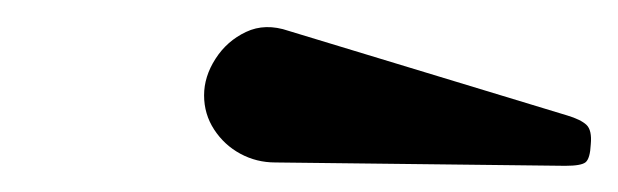

<svg xmlns="http://www.w3.org/2000/svg" viewBox="-20 -826 460 143"><path d="M185 -705 401 -702.5Q413 -702.5 416.2 -705.2Q419.5 -708 420 -718.5Q421 -729 416.8 -733Q412.5 -737 402.5 -740L195 -803Q177.5 -809 163.2 -802.2Q149 -795.5 140.5 -782.2Q132 -769 132 -755Q132 -741 139.5 -729.5Q147 -718 159 -711.5Q171 -705 185 -705Z"/></svg>

Font: Besley SemiBold
Style: Italic
Weight: 600
Italic angle: -13°
Designer: Owen Earl
Foundry: indestructible type*
Version: Version 2.001